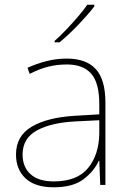

<svg xmlns="http://www.w3.org/2000/svg" viewBox="-20 -786 551 816"><path d="M264 -537Q346 -537 387 -492.5Q428 -448 428 -350V0H406L402 -103H400Q379 -57 334 -23.5Q289 10 208 10Q129 10 88.5 -28Q48 -66 48 -129Q48 -208 114.5 -247.5Q181 -287 299 -294L402 -300V-343Q402 -433 368 -472.5Q334 -512 264 -512Q224 -512 186.5 -503Q149 -494 106 -472L97 -498Q137 -516 178.5 -526.5Q220 -537 264 -537ZM301 -270Q199 -265 137.5 -232Q76 -199 76 -129Q76 -76 110 -45.5Q144 -15 208 -15Q308 -15 354.5 -72Q401 -129 402 -220V-275ZM381 -759Q355 -725 314 -682Q273 -639 233 -606H212V-612Q235 -632 261.5 -660Q288 -688 312.5 -716.5Q337 -745 351 -766H381Z"/></svg>

Font: Noto Sans Sinhala UI Thin
Style: Regular
Weight: 100
Designer: Jelle Bosma - Monotype Design Team
Foundry: Monotype Imaging Inc.
Version: Version 2.006; ttfautohint (v1.8.4.7-5d5b)